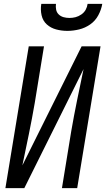

<svg xmlns="http://www.w3.org/2000/svg" viewBox="-20 -975 550 995"><path d="M8 0 129 -735H208L160 -441Q146 -360 129.5 -279.5Q113 -199 96 -118L403 -735H501L380 0H301L349 -294Q363 -375 379.5 -455.5Q396 -536 413 -617L106 0ZM329 -815Q299 -815 271 -822.5Q243 -830 222.5 -848.5Q202 -867 195.5 -896Q189 -925 194 -955H270Q268 -939 271 -924.5Q274 -910 284.5 -900Q295 -890 309.5 -886Q324 -882 340 -882Q356 -882 371.5 -886Q387 -890 401.5 -900Q416 -910 424 -924.5Q432 -939 434 -955H510Q505 -925 489.5 -896Q474 -867 447.5 -848.5Q421 -830 390 -822.5Q359 -815 329 -815Z"/></svg>

Font: Iosevka Curly
Style: Italic
Weight: 400
Italic angle: -9°
Monospace: yes
Designer: Belleve Invis
Foundry: Belleve Invis
Version: Version 22.1.2; ttfautohint (v1.8.4)